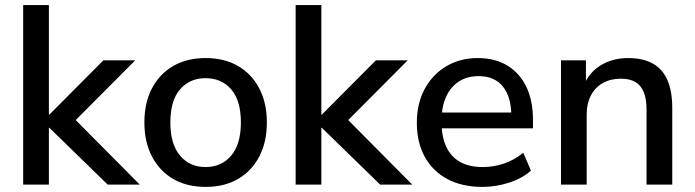

<svg xmlns="http://www.w3.org/2000/svg" viewBox="-20 -725 2728 754"><path d="M71 0V-705H172V-275H174L386 -488H511L254 -230V-277L529 0H403L174 -223H172V0Z M788 9Q714 9 660.5 -22Q607 -53 577 -110Q547 -167 547 -244Q547 -322 577 -378.5Q607 -435 660.5 -466Q714 -497 788 -497Q861 -497 914.5 -466Q968 -435 998 -378Q1028 -321 1028 -244Q1028 -167 998 -110Q968 -53 914.5 -22Q861 9 788 9ZM787 -69Q850 -69 888 -114Q926 -159 926 -244Q926 -330 888 -374Q850 -418 787 -418Q725 -418 687 -374Q649 -330 649 -244Q649 -159 687 -114Q725 -69 787 -69Z M1141 0V-705H1242V-275H1244L1456 -488H1581L1324 -230V-277L1599 0H1473L1244 -223H1242V0Z M1875 9Q1795 9 1737.5 -21.5Q1680 -52 1648.5 -108.5Q1617 -165 1617 -243Q1617 -319 1648 -376Q1679 -433 1733 -465Q1787 -497 1856 -497Q1924 -497 1972.5 -467.5Q2021 -438 2047 -384Q2073 -330 2073 -255V-221H1697V-283H2005L1988 -269Q1988 -344 1955 -385Q1922 -426 1860 -426Q1813 -426 1780.5 -404Q1748 -382 1731 -343Q1714 -304 1714 -252V-246Q1714 -188 1732.5 -148.5Q1751 -109 1787 -89Q1823 -69 1876 -69Q1918 -69 1958.5 -82.5Q1999 -96 2035 -125L2065 -55Q2032 -25 1980 -8Q1928 9 1875 9Z M2183 0V-488H2281V-384H2270Q2292 -440 2339 -468.5Q2386 -497 2447 -497Q2505 -497 2543.5 -475.5Q2582 -454 2601 -410.5Q2620 -367 2620 -301V0H2519V-295Q2519 -337 2508 -363.5Q2497 -390 2475 -403Q2453 -416 2418 -416Q2378 -416 2347.5 -399Q2317 -382 2300.5 -350Q2284 -318 2284 -276V0Z"/></svg>

Font: Nunito Sans 12pt ExtraLight 12pt SemiBold
Style: Regular
Weight: 600
Version: Version 3.101;gftools[0.9.27]